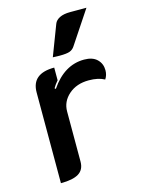

<svg xmlns="http://www.w3.org/2000/svg" viewBox="-114 -802 650 877"><g transform="rotate(-15 211.5 -363.0)"><path d="M175 -300V-63Q175 -25 147.5 -8Q120 9 63 9V-420Q63 -509 170 -509V-449Q156 -433 147 -417L152 -413Q217 -509 311 -509Q351 -509 372 -488.5Q393 -468 393 -437Q393 -414 381 -396Q352 -412 307 -412Q249 -412 212 -379.5Q175 -347 175 -300ZM231 -700Q237 -716 256 -725.5Q275 -735 306 -735H383L280 -580Q271 -566 256.5 -560.5Q242 -555 208 -555Q188 -555 176 -556Z"/></g></svg>

Font: K2D SemiBold
Style: Regular
Weight: 600
Designer: Katatrad Aksorn Co.,Ltd.
Foundry: Cadson Demak Co.,Ltd.
Version: Version 1.000; ttfautohint (v1.6)